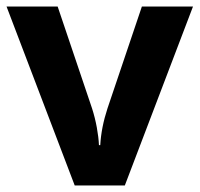

<svg xmlns="http://www.w3.org/2000/svg" viewBox="-20 -566 609 586"><path d="M208 0 0 -546H156L261 -235Q270 -207 275.5 -177Q281 -147 282 -123H286Q289 -177 308 -235L413 -546H569L361 0Z"/></svg>

Font: Noto Sans Myanmar
Style: Bold
Weight: 700
Designer: Monotype Design Team
Foundry: Monotype Imaging Inc.
Version: Version 2.107; ttfautohint (v1.8.4.7-5d5b)